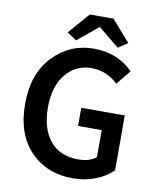

<svg xmlns="http://www.w3.org/2000/svg" viewBox="-92 -907 812 991"><g transform="rotate(10 314.0 -412.0)"><path d="M201.2 -725.1 297.9 -835.9H421.9L519 -725.1L469.2 -691.9L361.8 -779.8H357.9L251 -691.9ZM356.9 12.2Q219.7 11.7 134.3 -77.1Q48.8 -166 48.8 -324.2Q48.8 -482.4 136.7 -574.2Q224.6 -666 349.6 -666Q475.1 -666 556.2 -583L494.1 -507.8Q435.1 -564.9 354.5 -564.9Q273.4 -564.9 220.7 -501Q168 -437 168 -326.2Q168 -215.8 219.7 -152.3Q271.5 -88.9 368.2 -88.9Q430.2 -88.9 461.9 -118.2V-258.8H337.9V-354H565.9V-65.9Q530.3 -30.8 475.6 -9.3Q420.9 12.2 356.9 12.2Z"/></g></svg>

Font: SourceSansPro-Semibold
Style: Regular
Weight: 600
Designer: Paul D. Hunt
Foundry: Adobe Systems Incorporated
Version: Version 2.020;PS 2.0;hotconv 1.0.86;makeotf.lib2.5.63406